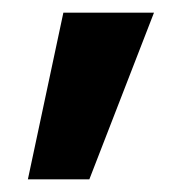

<svg xmlns="http://www.w3.org/2000/svg" viewBox="-20 -160 298 303"><path d="M24 123 80 -140H223L121 123Z"/></svg>

Font: DM Sans 24pt Black
Style: Regular
Weight: 900
Designer: Colophon Foundry, Jonny Pinhorn
Foundry: Colophon Foundry
Version: Version 4.004;gftools[0.9.30]